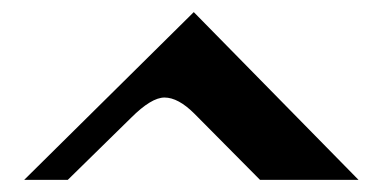

<svg xmlns="http://www.w3.org/2000/svg" viewBox="-20 -763 626 314"><path d="M405.3 -468.8 297.9 -577.1Q271.5 -603.5 249 -603.5Q227.5 -603.5 194.3 -570.3L90.8 -468.8H19.5L296.9 -743.2L566.4 -468.8Z"/></svg>

Font: spinweradC
Style: Bold
Weight: 700
Width: 7
Version: Version 0.3